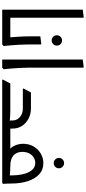

<svg xmlns="http://www.w3.org/2000/svg" viewBox="471 -1266 795 1778"><g transform="rotate(90 869.0 -377.5)"><path d="M145 0 70 -1V-746L142 -755L145 -747ZM70 0V-75H231V0ZM231 0V-75Q243 -75 247 -65Q251 -55 251 -38Q251 -22 247 -11Q243 0 231 0Z M355 -458Q335 -458 321 -472Q307 -486 307 -506Q307 -526 321 -540Q335 -554 355 -554Q375 -554 389 -540Q403 -526 403 -506Q403 -486 389 -472Q375 -458 355 -458Z M326 0 329 -42Q329 -42 326 -74.5Q323 -107 320 -158Q317 -209 317 -265V-353L389 -362L392 -354V-247Q392 -206 394.5 -165Q397 -124 399.5 -89.5Q402 -55 404.5 -34.5Q407 -14 407 -14L392 0ZM231 0V-75H337V0ZM231 0Q220 0 215.5 -11Q211 -22 211 -38Q211 -55 215.5 -65Q220 -75 231 -75Z M532 0V-746L604 -755L607 -747V-247Q607 -206 609.5 -165Q612 -124 614.5 -89.5Q617 -55 619.5 -34.5Q622 -14 622 -14L607 0Z M1138 0V-75H1257V0ZM1257 0V-75Q1269 -75 1273 -65Q1277 -55 1277 -38Q1277 -22 1273 -11Q1269 0 1257 0ZM1096 -97Q1096 -123 1081.5 -144.5Q1067 -166 1042 -178.5Q1017 -191 985 -191H835V-202L843 -266H985Q1036 -266 1078.5 -244Q1121 -222 1146 -184Q1171 -146 1171 -97ZM720 0 717 -6 754 -75H872V0ZM754 0V-75H1005Q1030 -75 1054.5 -73.5Q1079 -72 1095 -70Q1111 -68 1111 -68V0ZM803 -191 800 -197 837 -266H955V-191ZM1105 0Q1103 -13 1099.5 -36Q1096 -59 1096 -97H1171Q1171 -64 1174 -45Q1177 -26 1179 -14L1164 0Z M1491 -477Q1471 -477 1457 -491Q1443 -505 1443 -525Q1443 -545 1457 -559Q1471 -573 1491 -573Q1511 -573 1525 -559Q1539 -545 1539 -525Q1539 -505 1525 -491Q1511 -477 1491 -477Z M1257 0V-75H1519Q1544 -75 1568.5 -73.5Q1593 -72 1609 -70Q1625 -68 1625 -68H1605Q1605 -72 1605 -76Q1605 -80 1605 -84Q1604 -190 1573.5 -248Q1543 -306 1489 -306Q1462 -306 1438.5 -291.5Q1415 -277 1401 -250Q1387 -223 1387 -186Q1387 -134 1419.5 -104.5Q1452 -75 1517 -75V-19Q1442 -19 1397 -44Q1352 -69 1332 -109Q1312 -149 1312 -193Q1312 -248 1336.5 -290Q1361 -332 1402 -356.5Q1443 -381 1491 -381Q1553 -381 1595 -342Q1637 -303 1658.5 -236Q1680 -169 1680 -84Q1680 -65 1681 -45Q1682 -25 1683 -10L1676 0ZM1257 0Q1246 0 1241.5 -11Q1237 -22 1237 -38Q1237 -55 1241.5 -65Q1246 -75 1257 -75Z"/></g></svg>

Font: Fustat
Style: Regular
Weight: 400
Designer: Mohamed Gaber, Khaled Hosny, Laura Garcia Mut
Foundry: Kief Type Foundry, Alif Type Foundry, Hard Type Foundry
Version: Version 1.007